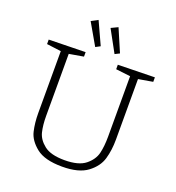

<svg xmlns="http://www.w3.org/2000/svg" viewBox="-159 -1033 1071 1167"><g transform="rotate(20 376.0 -449.0)"><path d="M719 -695V-666L626 -650V-259Q626 -190 609.5 -133Q593 -76 537 -34Q481 8 374 8Q261 8 206.5 -35.5Q152 -79 139.5 -132Q127 -185 127 -249V-649L34 -661V-690L271 -695V-666L178 -650V-249Q178 -190 188.5 -146Q199 -102 242 -68Q285 -34 374 -34Q465 -34 509 -69.5Q553 -105 564 -151Q575 -197 575 -259V-650L481 -661V-690ZM345 -760 315 -744 235 -883 278 -906ZM470 -759 440 -744 363 -885 407 -906Z"/></g></svg>

Font: Bitter Pro Light
Style: Regular
Weight: 300
Designer: Sol Matas, and Bitter project Authors
Foundry: Sol Matas
Version: Version 1.010